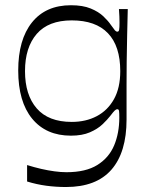

<svg xmlns="http://www.w3.org/2000/svg" viewBox="-20 -518 569 744"><path d="M235.7 206.7Q197 206.7 159.4 201.7Q121.9 196.7 85 185.3V121.6Q112.4 130.1 139.4 136.4Q166.3 142.6 191.1 145.9Q215.9 149.3 237.6 149.3Q312.4 149.3 357.4 121.2Q402.3 93.1 422.3 45.4Q442.3 -2.4 442.3 -62.3Q442.3 -80.7 441.3 -87.7Q440.3 -94.7 434.9 -94.7Q429.9 -94.7 424.6 -89.7Q419.3 -84.7 407.1 -68.6Q396.1 -54.4 377.3 -36.4Q358.4 -18.3 328.4 -5.3Q298.4 7.7 254.9 7.7Q158.7 7.7 104.6 -58.1Q50.6 -124 50.6 -244.7Q50.6 -364.6 103.9 -431.1Q157.3 -497.7 254.9 -497.7Q301 -497.7 331.4 -485.1Q361.9 -472.6 380.7 -454.6Q399.6 -436.6 409.7 -421.4Q421 -405.3 425.4 -400.3Q429.9 -395.3 434.9 -395.3Q440.3 -395.3 441.7 -402.8Q443.1 -410.3 443.1 -431Q443.1 -440.3 442.6 -454.3Q442 -468.3 440.9 -482.9H475.1Q474.1 -435.1 472.7 -381.5Q471.3 -327.9 470.9 -278.1Q470.4 -228.3 470.4 -191.3Q470.4 -162.9 470.4 -144.3Q470.4 -125.7 470.4 -106.4Q470.4 -87 470.4 -54.9Q470.4 72.4 411.7 139.6Q353 206.7 235.7 206.7ZM258 -45.6Q312.9 -45.6 355.2 -68Q397.6 -90.4 421.8 -134.1Q446 -177.7 446 -242.3Q446 -339.3 398.4 -389.1Q350.9 -439 258 -439Q167.7 -439 122.3 -386.6Q76.9 -334.1 76.9 -242.3Q76.9 -150.4 122.3 -98Q167.7 -45.6 258 -45.6Z"/></svg>

Font: Ojuju ExtraLight
Style: Regular
Weight: 200
Designer: Chisaokwu Joboson, Mirko Velimirovic
Foundry: Udi Foundry
Version: Version 1.000